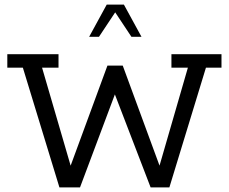

<svg xmlns="http://www.w3.org/2000/svg" viewBox="-20 -820 1001 840"><path d="M240 0 80 -524H12V-583H236V-524H164L297 -68H279L450 -533H517L688 -68H670L802 -524H730V-583H949V-524H881L721 0H639L473 -432H492L330 0ZM370 -659 447 -800H522L599 -659H555L484 -766L413 -659Z"/></svg>

Font: Rokkitt SemiBold
Style: Regular
Weight: 400
Version: Version 3.103